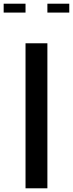

<svg xmlns="http://www.w3.org/2000/svg" viewBox="-68 -1018 395 1038"><path d="M70 -784H188.2V0H70ZM-48.2 -998H70V-950H-48.2ZM188.2 -998H306.5V-950H188.2Z"/></svg>

Font: Facade Sud
Style: Regular
Weight: 100
Designer: Éléonore Fines
Foundry: Velvetyne Type Foundry
Version: Version 1.001;Glyphs 3.2 (3202)